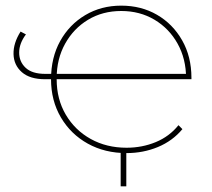

<svg xmlns="http://www.w3.org/2000/svg" viewBox="-20 -540 753 681"><path d="M429 3Q352 3 291.5 -30.5Q231 -64 196 -123.5Q161 -183 161 -259Q161 -336 193.5 -394.5Q226 -453 282.5 -486.5Q339 -520 410 -520Q481 -520 537 -487.5Q593 -455 626 -397Q659 -339 659 -264Q659 -263 659 -262Q659 -261 659 -259H173V-278H648L640 -263Q640 -331 610 -385Q580 -439 528 -470Q476 -501 410 -501Q344 -501 292.5 -470Q241 -439 211 -385Q181 -331 181 -263V-259Q181 -188 213.5 -133Q246 -78 302 -47Q358 -16 429 -16Q484 -16 532.5 -36Q581 -56 613 -96L627 -82Q592 -40 540 -18.5Q488 3 429 3ZM140 -259Q86 -259 57.5 -284Q29 -309 28 -348Q27 -387 53 -428L72 -418Q48 -386 48 -353.5Q48 -321 71 -299.5Q94 -278 140 -278H168V-259ZM408 121V-10H428V121Z"/></svg>

Font: Montserrat Alternates Thin
Style: Regular
Weight: 100
Designer: Julieta Ulanovsky
Foundry: Julieta Ulanovsky
Version: Version 9.000